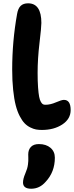

<svg xmlns="http://www.w3.org/2000/svg" viewBox="-20 -780 450 1169"><path d="M234.9 11.2Q215.3 11.2 199.5 8.3Q183.6 5.4 164.3 -4.2Q145 -13.7 129.9 -29.3Q114.7 -44.9 100.1 -73Q85.4 -101.1 75.7 -138.9Q65.9 -176.8 60.1 -232.4Q54.2 -288.1 54.2 -356.9Q54.2 -528.3 84 -694.8Q89.8 -729 106 -744.4Q122.1 -759.8 150.9 -759.8Q231.9 -759.8 231.9 -640.1Q231.9 -614.7 220.5 -518.3Q209 -421.9 209 -336.9Q209 -285.2 211.7 -248.3Q214.4 -211.4 218.3 -191.2Q222.2 -170.9 229 -159.4Q235.8 -147.9 241.9 -145Q248 -142.1 256.8 -142.1Q286.6 -142.1 320.8 -157Q355 -171.9 369.1 -171.9Q410.2 -171.9 410.2 -109.9Q410.2 -55.7 359.4 -22.2Q308.6 11.2 234.9 11.2ZM169.9 369.1Q120.1 369.1 120.1 331.1Q120.1 308.6 133.8 276.9Q140.6 261.2 144.8 247.3Q148.9 233.4 150.4 220.2Q151.9 207 152.3 199.5Q152.8 191.9 152.3 178.2Q151.9 164.6 151.9 160.2Q151.9 131.8 168.2 114.5Q184.6 97.2 216.8 97.2Q260.7 97.2 287.4 119.9Q314 142.6 314 180.2Q314 267.1 257.8 327.1Q221.2 369.1 169.9 369.1Z"/></svg>

Font: Shantell Sans Irregular
Style: Bold
Weight: 700
Designer: Stephen Nixon, Anya Danilova, Shantell Martin
Foundry: Arrow Type
Version: Version 1.006;[9816181b4]